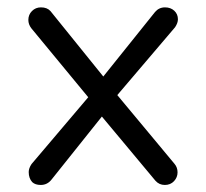

<svg xmlns="http://www.w3.org/2000/svg" viewBox="-20 -514 568 529"><path d="M460.9 -62.5 303.2 -252 462.4 -439Q470.2 -450.7 470.2 -460.9Q470.2 -475.1 460.2 -484.4Q450.2 -493.7 434.6 -493.7Q418 -493.7 407.2 -481L264.6 -303.2Q119.6 -482.9 119.1 -483.4Q109.9 -493.7 92.8 -493.7Q78.1 -493.7 68.1 -483.6Q58.1 -473.6 58.1 -459Q58.1 -446.8 66.4 -436L223.1 -246.1L66.9 -62Q59.1 -50.3 59.1 -40Q59.1 -22.9 68.8 -12.2Q77.1 -4.4 92.3 -4.4Q110.8 -4.4 122.6 -20L260.7 -192.9L408.2 -16.1Q418.5 -4.4 434.1 -4.4Q449.7 -4.4 459.5 -14.9Q469.2 -25.4 469.2 -39.1Q469.2 -52.7 460.9 -62.5Z"/></svg>

Font: YuPearl-ExtraLight
Style: ExtraLight
Weight: 200
Designer: Max Yao
Foundry: Max-Everyday
Version: Version 1.011; ttfautohint (v1.8.3)